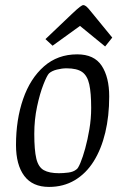

<svg xmlns="http://www.w3.org/2000/svg" viewBox="-20 -727 493 756"><path d="M173 9Q108 9 75.5 -34.5Q43 -78 43 -156Q43 -256 71 -337Q99 -418 153 -465.5Q207 -513 284 -513Q351 -513 380.5 -468Q410 -423 410 -347Q410 -270 394.5 -205Q379 -140 349 -92Q319 -44 274.5 -17.5Q230 9 173 9ZM212 -45Q229 -45 249 -47.5Q269 -50 281 -60Q287 -63 296.5 -85.5Q306 -108 315.5 -142.5Q325 -177 332 -218.5Q339 -260 339 -302Q339 -361 331.5 -395Q324 -429 303.5 -443.5Q283 -458 242 -458Q224 -458 204 -453Q184 -448 173 -438Q165 -430 151 -394.5Q137 -359 126 -307.5Q115 -256 115 -200Q115 -136 123 -102.5Q131 -69 152.5 -57Q174 -45 212 -45ZM394 -544 295 -625 187 -547 159 -573 263 -672Q284 -692 294 -699.5Q304 -707 308 -707Q313 -707 319.5 -702Q326 -697 341 -678L422 -579Z"/></svg>

Font: Faustina Light
Style: Italic
Weight: 300
Italic angle: -8°
Designer: Alfonso Garcia
Foundry: http://www.omnibus-type.com
Version: Version 1.200